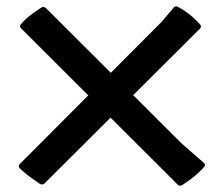

<svg xmlns="http://www.w3.org/2000/svg" viewBox="-20 -595 710 609"><path d="M111 -571Q119 -576 126 -569L556 -140L626 -79Q634 -72 627 -65Q613 -49 595 -34.5Q577 -20 558 -8Q550 -3 543 -10L47 -505Q40 -512 47 -519Q61 -535 77.5 -547.5Q94 -560 111 -571ZM121 -13Q114 -7 106 -12Q89 -24 73.5 -35Q58 -46 43 -61Q36 -68 43 -75L493 -526L530 -570Q536 -578 545 -573Q562 -564 579.5 -550.5Q597 -537 614 -518Q621 -511 614 -504Z"/></svg>

Font: Hahmlet ExtraBold
Style: Regular
Weight: 800
Designer: Minjoo Ham & Mark Frömberg
Foundry: hypertype
Version: Version 1.002